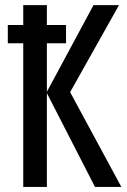

<svg xmlns="http://www.w3.org/2000/svg" viewBox="-20 -734 497 754"><path d="M10.7 -564V-635.7H239.3V-564ZM456.5 0H353L164.1 -368.2V0H71.3V-713.9H164.1V-373.5L347.2 -713.9H447.3L255.4 -372.1Z"/></svg>

Font: Open Sans Condensed Medium
Style: Regular
Weight: 500
Width: 3
Designer: Monotype Design Team
Foundry: Monotype Imaging Inc.
Version: Version 3.000